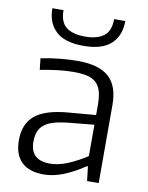

<svg xmlns="http://www.w3.org/2000/svg" viewBox="-86 -829 691 897"><g transform="rotate(10 259.0 -381.0)"><path d="M89 -767H142Q142 -710 173 -686.5Q204 -663 262 -663Q319 -663 350.5 -686.5Q382 -710 382 -767H435Q435 -698 393 -658.5Q351 -619 262 -619Q173 -619 131 -658.5Q89 -698 89 -767ZM203 -50Q243 -50 287.5 -68.5Q332 -87 377 -116V-265L264 -254Q221 -250 191.5 -242Q162 -234 144 -220Q126 -206 118 -186Q110 -166 110 -138Q110 -50 203 -50ZM183 5Q114 5 78 -30Q42 -65 42 -133Q42 -211 90.5 -251Q139 -291 247 -300L377 -311V-359Q377 -396 370 -421.5Q363 -447 347 -462.5Q331 -478 304.5 -484.5Q278 -491 239 -491Q204 -491 166 -486.5Q128 -482 81 -473L75 -527Q126 -537 167.5 -541Q209 -545 251 -545Q350 -545 397 -503Q444 -461 444 -371V0H389L381 -68H376Q324 -33 276 -14Q228 5 183 5Z"/></g></svg>

Font: EncodeSans
Style: Light
Weight: 300
Designer: Pablo Impallari, Andres Torresi
Foundry: Pablo Impallari, Andres Torresi
Version: Version 1.000; ttfautohint (v1.4.1)